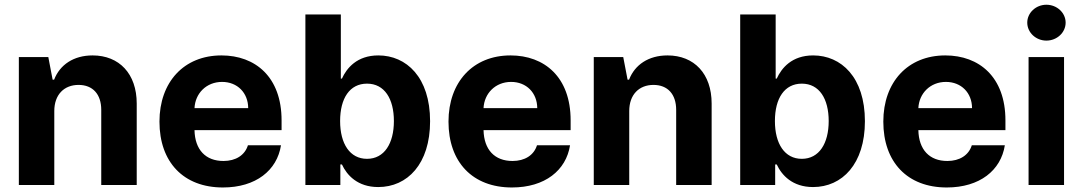

<svg xmlns="http://www.w3.org/2000/svg" viewBox="-20 -789 4619 819"><path d="M211.6 -315.3C211.6 -385.7 253.9 -426.8 315 -426.8C375.7 -426.8 411.9 -387.1 411.9 -320.3V0H563.2V-347.3C563.2 -474.4 488.6 -552.6 375 -552.6C294 -552.6 235.4 -512.8 210.9 -449.2H204.5L186.1 -545.5H60.4V0H211.6Z M930.8 10.7C1071.7 10.7 1161.9 -62.5 1178.6 -169.4H1037.6C1024.5 -126.8 985.4 -102.3 933.2 -102.3C857.2 -102.3 811.4 -150.2 809.7 -234H1181.1V-275.6C1181.1 -460.9 1068.9 -552.6 924.7 -552.6C764.2 -552.6 660.2 -438.6 660.2 -270.2C660.2 -97.3 762.8 10.7 930.8 10.7ZM809.7 -327.8C812.5 -390.3 860.1 -439.6 927.2 -439.6C992.9 -439.6 1038.4 -392.8 1038.7 -327.8Z M1282.7 0H1431.8V-87.4H1438.6C1459.5 -41.9 1505.3 8.9 1593.4 8.9C1717.7 8.9 1814.6 -89.5 1814.6 -272C1814.6 -459.5 1713.4 -552.6 1593.8 -552.6C1502.5 -552.6 1458.8 -498.2 1438.6 -453.8H1433.9V-727.3H1282.7ZM1430.8 -272.7C1430.8 -370 1471.9 -432.2 1545.5 -432.2C1620.4 -432.2 1660.2 -367.2 1660.2 -272.7C1660.2 -177.6 1619.7 -111.5 1545.5 -111.5C1472.7 -111.5 1430.8 -175.4 1430.8 -272.7Z M2163.7 10.7C2304.7 10.7 2394.9 -62.5 2411.6 -169.4H2270.6C2257.5 -126.8 2218.4 -102.3 2166.2 -102.3C2090.2 -102.3 2044.4 -150.2 2042.6 -234H2414.1V-275.6C2414.1 -460.9 2301.8 -552.6 2157.7 -552.6C1997.2 -552.6 1893.1 -438.6 1893.1 -270.2C1893.1 -97.3 1995.7 10.7 2163.7 10.7ZM2042.6 -327.8C2045.5 -390.3 2093 -439.6 2160.2 -439.6C2225.9 -439.6 2271.3 -392.8 2271.7 -327.8Z M2664.1 -315.3C2664.1 -385.7 2706.3 -426.8 2767.4 -426.8C2828.1 -426.8 2864.3 -387.1 2864.3 -320.3V0H3015.6V-347.3C3015.6 -474.4 2941.1 -552.6 2827.4 -552.6C2746.4 -552.6 2687.9 -512.8 2663.4 -449.2H2657L2638.5 -545.5H2512.8V0H2664.1Z M3137.4 0H3286.6V-87.4H3293.3C3314.3 -41.9 3360.1 8.9 3448.2 8.9C3572.4 8.9 3669.4 -89.5 3669.4 -272C3669.4 -459.5 3568.2 -552.6 3448.5 -552.6C3357.2 -552.6 3313.6 -498.2 3293.3 -453.8H3288.7V-727.3H3137.4ZM3285.5 -272.7C3285.5 -370 3326.7 -432.2 3400.2 -432.2C3475.1 -432.2 3514.9 -367.2 3514.9 -272.7C3514.9 -177.6 3474.4 -111.5 3400.2 -111.5C3327.4 -111.5 3285.5 -175.4 3285.5 -272.7Z M4018.5 10.7C4159.4 10.7 4249.6 -62.5 4266.3 -169.4H4125.4C4112.2 -126.8 4073.2 -102.3 4021 -102.3C3945 -102.3 3899.1 -150.2 3897.4 -234H4268.8V-275.6C4268.8 -460.9 4156.6 -552.6 4012.4 -552.6C3851.9 -552.6 3747.9 -438.6 3747.9 -270.2C3747.9 -97.3 3850.5 10.7 4018.5 10.7ZM3897.4 -327.8C3900.2 -390.3 3947.8 -439.6 4014.9 -439.6C4080.6 -439.6 4126.1 -392.8 4126.4 -327.8Z M4367.5 0H4518.8V-545.5H4367.5ZM4361.9 -692.5C4361.9 -650.2 4398.8 -615.8 4443.5 -615.8C4488.6 -615.8 4525.6 -650.2 4525.6 -692.5C4525.6 -734.4 4488.6 -768.8 4443.5 -768.8C4398.8 -768.8 4361.9 -734.4 4361.9 -692.5Z"/></svg>

Font: GiG Sans
Style: Bold
Weight: 700
Designer: Andreas Faust
Version: Version 1.100;FEAKit 1.0